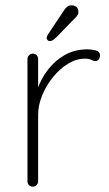

<svg xmlns="http://www.w3.org/2000/svg" viewBox="-20 -700 408 720"><path d="M103 0Q94 0 88.5 -6Q83 -12 83 -20V-479Q83 -487 89 -493Q95 -499 103 -499Q112 -499 117.5 -493Q123 -487 123 -479V-310L106 -284Q106 -323 119.5 -363Q133 -403 159 -437.5Q185 -472 222.5 -493.5Q260 -515 309 -515Q323 -515 339 -511Q355 -507 355 -492Q355 -483 350 -477Q345 -471 337 -471Q331 -471 322.5 -475.5Q314 -480 298 -480Q266 -480 235 -461Q204 -442 178.5 -410.5Q153 -379 138 -342Q123 -305 123 -270V-20Q123 -12 117 -6Q111 0 103 0ZM166 -546Q161 -546 158 -550Q155 -554 155 -558Q155 -563 160 -571L222 -664Q225 -669 231.5 -674.5Q238 -680 248 -680Q259 -680 266.5 -674Q274 -668 274 -655Q274 -649 272 -645.5Q270 -642 267 -638L192 -561Q187 -556 180.5 -551Q174 -546 166 -546Z"/></svg>

Font: Quicksand Variable Light
Style: Regular
Weight: 300
Designer: Andrew Paglinawan
Foundry: Andrew Paglinawan
Version: Version 3.004